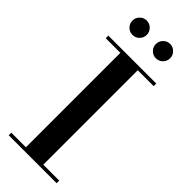

<svg xmlns="http://www.w3.org/2000/svg" viewBox="-304 -987 1022 1022"><g transform="rotate(45 206.5 -476.0)"><path d="M26 0V-19.5H136V-730.5H26V-750H387V-730.5H267V-19.5H387V0ZM290 -843.5Q268 -843.5 252.2 -859.2Q236.5 -875 236.5 -897.5Q236.5 -919.5 252.2 -935.5Q268 -951.5 290 -951.5Q312.5 -951.5 328.2 -935.5Q344 -919.5 344 -897.5Q344 -875 328.2 -859.2Q312.5 -843.5 290 -843.5ZM114 -843.5Q91.5 -843.5 75.8 -859.2Q60 -875 60 -897.5Q60 -919.5 75.8 -935.5Q91.5 -951.5 114 -951.5Q136.5 -951.5 152.2 -935.5Q168 -919.5 168 -897.5Q168 -875 152.2 -859.2Q136.5 -843.5 114 -843.5Z"/></g></svg>

Font: Bodoni Moda 11pt SemiBold
Style: Regular
Weight: 600
Designer: Owen Earl
Foundry: indestructible type
Version: Version 2.004